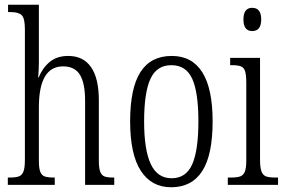

<svg xmlns="http://www.w3.org/2000/svg" viewBox="-20 -780 1202 810"><path d="M13 -31H21Q47 -31 60 -36Q73 -41 79 -56.5Q85 -72 85 -105V-657Q85 -702 72 -715.5Q59 -729 26 -729H14V-760H144V-514Q144 -489 141 -453H143Q159 -493 189.5 -518.5Q220 -544 268 -544Q331 -544 364 -497Q397 -450 397 -356V-104Q397 -72 402.5 -56.5Q408 -41 420 -36Q432 -31 457 -31H462V0H339V-355Q339 -428 317.5 -464Q296 -500 246 -500Q144 -500 144 -327V-102Q144 -70 150 -55Q156 -40 169 -35.5Q182 -31 208 -31H211V0H13Z M529 -268Q529 -408 572.5 -476Q616 -544 705 -544Q790 -544 833.5 -475Q877 -406 877 -268Q877 -126 833 -58Q789 10 702 10Q619 10 574 -59.5Q529 -129 529 -268ZM817 -268Q817 -390 791 -447.5Q765 -505 703 -505Q641 -505 614.5 -447Q588 -389 588 -268Q588 -148 616 -88Q644 -28 704 -28Q765 -28 791 -87Q817 -146 817 -268Z M1007 -698Q1007 -747 1044 -747Q1082 -747 1082 -698Q1082 -649 1044 -649Q1007 -649 1007 -698ZM941 -31H954Q981 -31 994 -36Q1007 -41 1013 -56Q1019 -71 1019 -103V-431Q1019 -464 1014 -479.5Q1009 -495 996.5 -500Q984 -505 959 -505H951V-536H1077V-106Q1077 -73 1083 -57Q1089 -41 1102 -36Q1115 -31 1142 -31H1153V0H941Z"/></svg>

Font: Noto Serif CondLight
Style: Regular
Weight: 300
Width: 3
Designer: Monotype Design Team
Foundry: Monotype Imaging Inc.
Version: Version 1.001